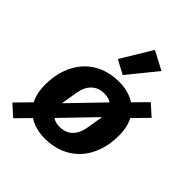

<svg xmlns="http://www.w3.org/2000/svg" viewBox="-259 -933 1117 1117"><g transform="rotate(45 300.0 -374.0)"><path d="M-18 -3 69 -92Q43 -142 43 -210Q43 -284 64.5 -343Q86 -402 124.5 -443Q163 -484 216.5 -506Q270 -528 335 -528Q415 -528 469 -492L550 -574L618 -513L531 -424Q557 -374 557 -306Q557 -232 535.5 -173Q514 -114 475.5 -73Q437 -32 383.5 -10Q330 12 265 12Q185 12 131 -24L50 58ZM324 -419Q276 -419 245.5 -390Q215 -361 206 -307L193 -229Q192 -224 190.5 -215Q189 -206 189 -204L381 -403Q359 -419 324 -419ZM276 -97Q325 -97 355 -126Q385 -155 394 -209L407 -287Q408 -292 409.5 -301Q411 -310 411 -312L219 -113Q241 -97 276 -97ZM323 -570 237 -616 352 -806 466 -746Z"/></g></svg>

Font: IBM Plex Mono
Style: Bold Italic
Weight: 700
Italic angle: -9°
Monospace: yes
Designer: Mike Abbink, Paul van der Laan, Pieter van Rosmalen
Foundry: Bold Monday
Version: Version 2.3